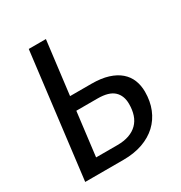

<svg xmlns="http://www.w3.org/2000/svg" viewBox="-168 -839 906 960"><g transform="rotate(-30 284.5 -358.5)"><path d="M234 -717 196 -409.5H319Q375 -409.5 415 -397Q455 -384.5 481 -362Q507 -339.5 519.2 -308.8Q531.5 -278 531.5 -241.5Q531.5 -187 513.5 -142.5Q495.5 -98 461.5 -66.2Q427.5 -34.5 378.5 -17.2Q329.5 0 268 0H47L135 -717ZM186.5 -330.5 155.5 -79H278Q317 -79 346 -89.2Q375 -99.5 394.2 -118.8Q413.5 -138 422.8 -165.8Q432 -193.5 432 -228.5Q432 -276.5 403 -303.5Q374 -330.5 309 -330.5Z"/></g></svg>

Font: Lato Medium
Style: Italic
Weight: 500
Italic angle: -7°
Designer: Lukasz Dziedzic
Foundry: tyPoland Lukasz Dziedzic
Version: Version 2.006; 2014-01-15